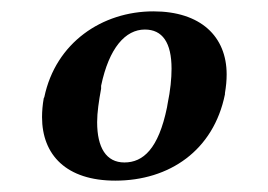

<svg xmlns="http://www.w3.org/2000/svg" viewBox="-20 -621 472 338"><path d="M54 -415C54 -348 97 -303 183 -303C278 -303 356 -356 376 -455V-457C378 -469 379 -479 379 -490C379 -557 333 -601 250 -601C160 -601 78 -546 58 -450L57 -448C55 -437 54 -425 54 -415ZM151 -406C151 -423 154 -443 158 -465V-470C172 -537 201 -569 235 -569C266 -569 282 -546 282 -500C282 -483 280 -462 275 -438L274 -432C259 -359 232 -335 199 -335C167 -335 151 -361 151 -406Z"/></svg>

Font: KpSans
Style: BoldItalic
Weight: 700
Italic angle: -11°
Version: Version 0.66